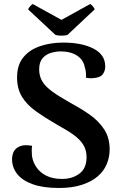

<svg xmlns="http://www.w3.org/2000/svg" viewBox="-20 -922 603 956"><path d="M274 14Q194 14 142 -5Q90 -24 65 -56.5Q40 -89 40 -129Q40 -151 49 -168Q58 -185 80 -194Q102 -203 140 -196Q138 -185 138 -172.5Q138 -160 139 -147Q143 -117 160.5 -90.5Q178 -64 210 -47.5Q242 -31 289 -31Q340 -31 375.5 -57.5Q411 -84 411 -139Q411 -175 394.5 -201.5Q378 -228 346 -251Q314 -274 266 -300Q204 -336 159 -368Q114 -400 89.5 -440Q65 -480 65 -536Q65 -599 96.5 -637Q128 -675 180.5 -692.5Q233 -710 295 -710Q387 -710 445.5 -680Q504 -650 504 -591Q504 -568 491 -551.5Q478 -535 443 -533Q428 -531 408 -535Q409 -549 407.5 -563Q406 -577 402 -588Q398 -611 383 -628.5Q368 -646 342.5 -656Q317 -666 281 -666Q258 -666 233 -658.5Q208 -651 191.5 -631.5Q175 -612 175 -577Q175 -543 190.5 -517Q206 -491 240.5 -466Q275 -441 332 -409Q381 -383 425.5 -352Q470 -321 498 -279Q526 -237 526 -178Q526 -140 511.5 -105Q497 -70 466 -43.5Q435 -17 387 -1.5Q339 14 274 14ZM317 -749Q311 -746 298.5 -745Q286 -744 273.5 -745Q261 -746 255 -749L120 -875Q121 -880 129 -889.5Q137 -899 143 -902L286 -823L429 -902Q435 -899 443 -889.5Q451 -880 451 -875Z"/></svg>

Font: Arima SemiBold
Style: Regular
Weight: 600
Designer: Joana Correia and Natanael Gama
Foundry: NDISCOVER
Version: Version 1.101;gftools[0.9.23]